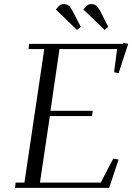

<svg xmlns="http://www.w3.org/2000/svg" viewBox="-20 -916 645 936"><path d="M53.2 0 56.2 -25.9H99.1L195.8 -676.8H119.1L122.1 -702.1H580.1L581.1 -707L605 -702.1L558.1 -559.1L536.1 -564L550.8 -676.8H270L226.1 -376H432.1L428.2 -350.1H223.1L174.8 -25.9H471.2L532.2 -143.1L558.1 -138.2L512.2 0ZM252 -870.1 270 -889.2Q278.8 -896 291 -896Q305.2 -896 314.5 -888.9Q323.7 -881.8 333 -863.8L374 -785.2L355 -770ZM386.2 -870.1 404.8 -889.2Q412.6 -896 424.8 -896Q439.5 -896 449 -888.7Q458.5 -881.3 467.8 -863.8L507.8 -785.2L490.2 -770Z"/></svg>

Font: Dehuti
Style: Italic
Weight: 400
Version: Version 1.2